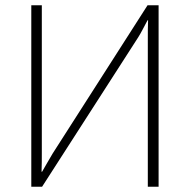

<svg xmlns="http://www.w3.org/2000/svg" viewBox="-20 -710 721 730"><path d="M583 -690H541L180 -126C167 -105 152 -77 140 -57H138C139 -82 139 -106 139 -131V-690H99V0H140L506 -569C518 -588 530 -613 541 -633H543C542 -609 542 -586 542 -562V0H583Z"/></svg>

Font: Exo 2 Extra Light
Style: Regular
Weight: 250
Designer: Natanael Gama
Version: Version 1.001;PS 001.001;hotconv 1.0.88;makeotf.lib2.5.64775